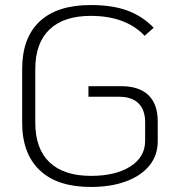

<svg xmlns="http://www.w3.org/2000/svg" viewBox="-20 -731 702 762"><path d="M68 -244V-457Q68 -581 137.5 -646Q207 -711 340 -711Q425 -711 484.5 -689.5Q544 -668 590 -621L554 -589Q479 -668 340 -668Q233 -668 176.5 -614Q120 -560 120 -457V-244Q120 -141 176.5 -87Q233 -33 341 -33Q439 -33 497.5 -70.5Q556 -108 556 -172V-246Q556 -295 529.5 -321Q503 -347 453 -347H331V-389H460Q532 -389 569 -353.5Q606 -318 606 -249V-170Q606 -115 573.5 -74.5Q541 -34 481 -11.5Q421 11 340 11Q208 11 138 -55Q68 -121 68 -244Z"/></svg>

Font: KoHo Light
Style: Regular
Weight: 300
Version: Version 1.000; ttfautohint (v1.6)